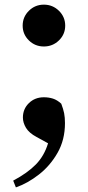

<svg xmlns="http://www.w3.org/2000/svg" viewBox="-20 -586 380 831"><path d="M169.9 -384.8Q131.8 -384.8 105 -411.1Q78.1 -437.5 78.1 -475.1Q78.1 -512.7 105 -539.3Q131.8 -565.9 169.9 -565.9Q208 -565.9 235.1 -539.3Q262.2 -512.7 262.2 -475.1Q262.2 -437.5 235.1 -411.1Q208 -384.8 169.9 -384.8ZM188 34.2 138.2 6.8Q106 -10.3 92.5 -32.7Q79.1 -55.2 79.1 -77.1Q79.1 -114.3 105 -139.6Q130.9 -165 169.9 -165Q190.9 -165 209.2 -159.2Q227.5 -153.3 245.1 -137.2Q253.9 -114.3 257.6 -95.9Q261.2 -77.6 261.2 -53.2Q261.2 19 229.2 75.2Q197.3 131.3 148.4 169.4Q99.6 207.5 48.8 225.1L37.1 195.8Q98.6 163.1 135 126Q171.4 88.9 188 34.2Z"/></svg>

Font: Source Han Serif JP Heavy
Style: Regular
Weight: 900
Designer: Ryoko NISHIZUKA  (kana & ideographs); Frank Grießhammer (Latin, Greek & Cyrillic); Wenlong ZHANG  (bopomofo); Sandoll Co
Foundry: Adobe Systems Incorporated
Version: Version 1.001;PS 1.001;hotconv 16.6.54;makeotf.lib2.5.65590